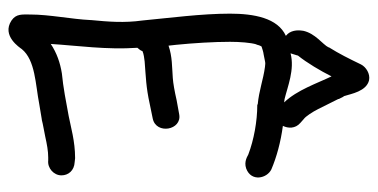

<svg xmlns="http://www.w3.org/2000/svg" viewBox="-238 -642 886 450"><g transform="rotate(90 205.0 -417.0)"><path d="M12 -513C12 -446 22 -372 28 -308C34 -265 31 -229 27 -187V-186C25 -142 14 -90 14 -45C14 -26 12 -12 28 -1C64 23 92 -21 95 -25C121 -57 178 -57 224 -66L260 -72H261C272 -75 286 -77 300 -80C318 -84 334 -87 349 -87H356C374 -85 391 -100 391 -118C391 -134 380 -148 360 -149L351 -150H350C311 -150 278 -140 252 -135C220 -129 184 -122 152 -119C127 -115 104 -107 83 -93C87 -156 97 -224 92 -296C94 -299 98 -302 100 -308C107 -311 116 -312 124 -313C161 -316 183 -316 224 -325L258 -332C296 -340 285 -401 248 -394L215 -388C193 -383 176 -380 163 -379C137 -377 113 -378 87 -369L85 -387C81 -427 78 -475 78 -513C78 -536 80 -562 84 -575L85 -576V-577C85 -578 87 -584 89 -587C96 -589 100 -591 108 -592L123 -595C127 -596 131 -596 137 -595C167 -591 192 -581 225 -578V-577H226C264 -577 308 -569 342 -556C345 -555 358 -545 375 -551C407 -563 398 -600 377 -610C349 -622 313 -632 275 -637C281 -649 282 -666 268 -678L259 -686C253 -690 242 -707 236 -719L223 -745C219 -754 214 -762 212 -767V-768C209 -775 206 -780 205 -781C200 -797 194 -833 168 -839C153 -842 137 -832 131 -820C117 -791 106 -769 91 -745V-744C84 -730 58 -713 52 -684V-683C50 -671 51 -654 64 -644C22 -625 12 -569 12 -513ZM105 -655C107 -662 109 -668 110 -671V-672C127 -693 146 -725 159 -751C175 -718 191 -670 220 -640C217 -640 214 -641 212 -641C183 -648 143 -665 105 -655Z"/></g></svg>

Font: Stray Cat
Style: ExBdCn
Weight: 800
Version: Version 1.0